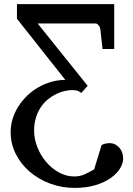

<svg xmlns="http://www.w3.org/2000/svg" viewBox="-20 -691 652 940"><path d="M583 85Q583 108.4 567.6 133.8Q552.2 159.2 522.2 180.4Q492.2 201.7 447.8 215.3Q403.3 229 345.2 229Q282.7 229 225.8 208Q168.9 187 126 150.1Q83 113.3 57.6 63.5Q32.2 13.7 32.2 -44.4Q32.2 -78.1 42.2 -110.1Q52.2 -142.1 70.3 -170.4Q88.4 -198.7 113.3 -222.7Q138.2 -246.6 168 -263.7Q197.8 -280.8 231.2 -290.3Q264.6 -299.8 299.8 -299.8L63 -599.1V-670.9H539.1V-451.2H481.9L471.2 -548.8Q470.7 -553.2 468.8 -557.9Q466.8 -562.5 463.4 -566.7Q460 -570.8 456.1 -573.5Q452.1 -576.2 448.2 -576.2H164.1L409.2 -271L377.9 -235.8Q373.5 -239.7 363.5 -244.9Q353.5 -250 334 -250Q315.9 -250 294.9 -245.1Q273.9 -240.2 253.2 -229.7Q232.4 -219.2 213.1 -203.4Q193.8 -187.5 179.2 -165.3Q164.6 -143.1 155.8 -114.5Q147 -85.9 147 -50.8Q147 -11.2 162.6 28.8Q178.2 68.8 205.1 100.8Q231.9 132.8 267.8 152.8Q303.7 172.9 344.2 172.9Q372.1 172.9 395.3 162.1Q418.5 151.4 440.9 138.2L477.1 20Q483.9 14.6 495.6 12.2Q507.3 9.8 515.1 9.8Q532.2 9.8 544.9 16.6Q557.6 23.4 566.2 34.2Q574.7 44.9 578.9 58.3Q583 71.8 583 85Z"/></svg>

Font: Charis SIL Phon
Style: Regular
Weight: 400
Foundry: SIL International
Version: Version 5.000